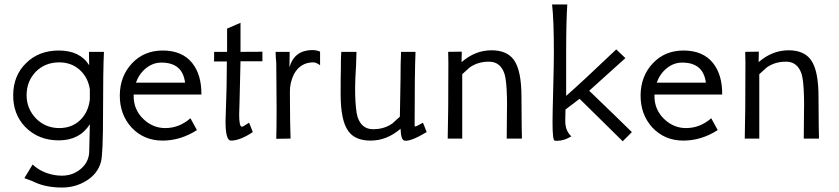

<svg xmlns="http://www.w3.org/2000/svg" viewBox="-20 -620 3754 859"><path d="M378 -388H445Q441 -305 441 -112Q441 67 432 103Q418 156 369 187Q319 219 258 219Q188 219 137 196Q126 190 89 177L126 116Q171 158 238 165Q244 166 256 166Q305 166 340.5 136.5Q376 107 379 63Q380 32 382 -64Q336 8 243 8Q152 8 93 -52Q38 -109 39 -196Q40 -282 96 -337Q153 -394 243 -394Q338 -394 379 -328Q379 -365 378 -388ZM245 -341Q182 -341 140 -299Q99 -256 99 -194Q99 -134 141 -90Q184 -47 245 -47Q301 -47 338 -82Q375 -117 382 -175V-220Q374 -274 336.5 -307.5Q299 -341 245 -341Z M708 -394Q795 -394 840 -338Q882 -285 881 -197H578V-193Q577 -129 623 -86Q665 -47 719 -47Q782 -47 832 -91L861 -38Q788 9 707 9Q624 9 569 -49Q515 -108 516 -195Q517 -279 570 -336Q624 -394 708 -394ZM588 -250H808Q797 -340 702 -340Q665 -340 634 -315.5Q603 -291 588 -250Z M1154 -389V-346H1056L1052 -176L1050 -106V-108Q1050 -53 1062 -53Q1067 -53 1080 -62Q1093 -71 1094 -71Q1096 -68 1111 -29Q1052 10 1012 9Q989 7 989 -78Q989 -86 992 -174Q994 -206 995 -345H937Q938 -346 938 -367V-388H996V-492L1056 -518V-388Q1153 -388 1154 -389Z M1412 -389V-328Q1395 -341 1382 -341Q1324 -341 1295 -288Q1276 -249 1277 -207Q1277 -131 1278 -77L1280 0L1216 1Q1219 -96 1216 -339Q1214 -353 1213 -388H1276L1275 -319Q1297 -395 1376 -396Q1397 -396 1412 -389Z M1889 -29Q1815 15 1789 9Q1774 6 1772 -44Q1711 9 1638 9Q1568 9 1538 -34Q1504 -81 1504 -199Q1504 -280 1505 -315Q1505 -357 1506 -372Q1507 -385 1507 -388H1575Q1573 -313 1570 -274Q1568 -221 1569 -198Q1571 -124 1580 -96Q1598 -43 1647 -42Q1698 -41 1736 -68L1769 -98Q1770 -143 1772 -269Q1772 -303 1772.5 -332.5Q1773 -362 1774 -375V-388H1839Q1835 -296 1835 -56Q1837 -54 1838 -54Q1842 -54 1856.5 -62.5Q1871 -71 1872 -71Q1874 -68 1889 -29Z M2315 0H2247Q2247 -76 2248 -113Q2249 -154 2248 -188Q2246 -262 2237 -290Q2219 -343 2170 -344Q2119 -345 2081 -318L2048 -288V0H1983Q1986 -104 1986 -341Q1986 -365 1985 -388L2046 -389L2045 -342Q2106 -395 2179 -395Q2248 -395 2279 -352Q2313 -305 2313 -187Q2313 -104 2314 -58Q2314 -43 2314.5 -30.5Q2315 -18 2315 -8.5Q2315 1 2315 0Z M2807 -29 2766 12 2573 -178 2510 -130Q2508 -71 2510 -62Q2513 -32 2536 -10Q2504 10 2472 10Q2464 10 2461 9Q2452 6 2452 -74Q2452 -112 2455 -222Q2458 -332 2458 -384Q2458 -530 2450 -600H2518Q2513 -525 2513 -388V-191Q2585 -254 2737 -399L2778 -360L2616 -214Q2631 -199 2657 -174.5Q2683 -150 2727.5 -106.5Q2772 -63 2807 -29Z M3038 -394Q3125 -394 3170 -338Q3212 -285 3211 -197H2908V-193Q2907 -129 2953 -86Q2995 -47 3049 -47Q3112 -47 3162 -91L3191 -38Q3118 9 3037 9Q2954 9 2899 -49Q2845 -108 2846 -195Q2847 -279 2900 -336Q2954 -394 3038 -394ZM2918 -250H3138Q3127 -340 3032 -340Q2995 -340 2964 -315.5Q2933 -291 2918 -250Z M3644 0H3576Q3576 -76 3577 -113Q3578 -154 3577 -188Q3575 -262 3566 -290Q3548 -343 3499 -344Q3448 -345 3410 -318L3377 -288V0H3312Q3315 -104 3315 -341Q3315 -365 3314 -388L3375 -389L3374 -342Q3435 -395 3508 -395Q3577 -395 3608 -352Q3642 -305 3642 -187Q3642 -104 3643 -58Q3643 -43 3643.5 -30.5Q3644 -18 3644 -8.5Q3644 1 3644 0Z"/></svg>

Font: GFS Neohellenic Rg
Style: Regular
Weight: 400
Designer: Takis Katsoulidis and George D. Matthiopoulos
Foundry: Takis Katsoulidis and George D. Matthiopoulos
Version: Version 1.0